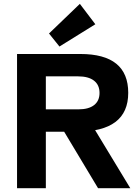

<svg xmlns="http://www.w3.org/2000/svg" viewBox="-20 -986 729 1006"><path d="M69.3 0V-703.1H400.9Q651.9 -703.1 651.9 -499.5Q651.9 -295.9 382.8 -295.9H220.2V0ZM493.7 0 291.5 -336.9H458.5L662.6 0ZM220.2 -413.1H391.6Q444.3 -413.1 472.9 -435.3Q501.5 -457.5 501.5 -499Q501.5 -541 472.4 -563.5Q443.4 -585.9 389.2 -585.9H220.2ZM291.5 -742.2 236.8 -810.5 398.4 -965.8 479.5 -858.9Z"/></svg>

Font: Schibsted Grotesk
Style: Bold
Weight: 700
Designer: Bakken & Baeck AS, Henrik Kongsvoll
Foundry: Schibsted ASA
Version: Version 1.100;gftools[0.9.25]